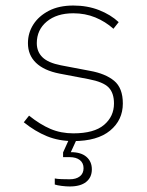

<svg xmlns="http://www.w3.org/2000/svg" viewBox="-20 -500 530 694"><path d="M245 10Q193 10 150 -7.5Q107 -25 66 -58L85 -82Q125 -50 162.5 -34Q200 -18 245 -18Q320 -18 356 -48.5Q392 -79 392 -126Q392 -164 372.5 -184Q353 -204 300 -214L195 -234Q139 -245 110 -273Q81 -301 81 -344Q81 -381 100.5 -411.5Q120 -442 156.5 -461Q193 -480 245 -480Q296 -480 338 -463.5Q380 -447 409 -420L390 -396Q361 -422 324.5 -437Q288 -452 245 -452Q185 -452 149 -422Q113 -392 113 -344Q113 -313 133.5 -293Q154 -273 200 -264L305 -244Q361 -234 392.5 -208Q424 -182 424 -126Q424 -66 378 -28Q332 10 245 10ZM232 174Q219 174 203 172Q187 170 178 167V145Q187 147 203 147.5Q219 148 232 148Q255 148 268.5 137.5Q282 127 282 108Q282 89 268.5 78.5Q255 68 232 68H208V51L236 -11H264L236 50Q273 50 292.5 67Q312 84 312 112Q312 141 291.5 157.5Q271 174 232 174Z"/></svg>

Font: Gantari Thin
Style: Regular
Weight: 250
Designer: Anugrah Pasau
Foundry: Lafontype
Version: Version 1.000